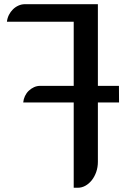

<svg xmlns="http://www.w3.org/2000/svg" viewBox="-20 -760 623 908"><path d="M89.8 -275.4Q91.3 -291.5 98.1 -305.9Q105 -320.3 116 -330.8Q127 -341.3 140.9 -347.7Q154.8 -354 170.4 -354H328.6V-657.2H12.7Q14.6 -674.3 22.2 -689.5Q29.8 -704.6 41.3 -715.8Q52.7 -727.1 67.4 -733.6Q82 -740.2 98.1 -740.2H442.9V-354H542.5L543 -275.4H442.9V5.4Q442.9 30.8 435.1 53.2Q427.2 75.7 414.1 92.3Q400.9 108.9 383.8 118.4Q366.7 127.9 348.1 127.9H328.6V-275.4H89.8Z"/></svg>

Font: Atomic Age
Style: Regular
Weight: 400
Designer: James Grieshaber
Foundry: James Grieshaber
Version: Version 1.008; ttfautohint (v1.4.1) -l 6 -r 46 -G 0 -x 0 -H 